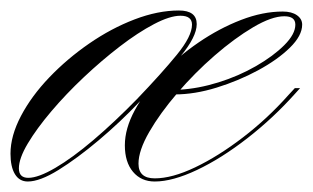

<svg xmlns="http://www.w3.org/2000/svg" viewBox="-76 -337 596 366"><path d="M-23 9Q-39 9 -47.5 -5Q-56 -19 -56 -44Q-56 -78 -36 -116Q-16 -154 18 -189.5Q52 -225 94 -254Q136 -283 180.5 -300Q225 -317 265 -317Q299 -317 299 -291Q299 -267 268 -229.5Q237 -192 190 -143Q153 -104 112 -69.5Q71 -35 35.5 -13Q0 9 -23 9ZM-22 2Q-3 2 29.5 -17Q62 -36 102 -70Q142 -104 185 -148Q232 -197 261 -232.5Q290 -268 290 -290Q290 -307 268 -307Q248 -307 217.5 -291Q187 -275 152.5 -248.5Q118 -222 84 -190Q50 -158 22 -125Q-6 -92 -23 -63.5Q-40 -35 -40 -16Q-40 2 -22 2ZM219 3Q252 3 296 -18Q340 -39 387 -75Q434 -111 474 -156L486 -169H496L487 -159Q445 -112 395.5 -73.5Q346 -35 299.5 -13Q253 9 219 9Q193 9 177.5 -9.5Q162 -28 162 -60Q162 -92 181 -127Q200 -162 231.5 -195.5Q263 -229 302.5 -256Q342 -283 383.5 -299Q425 -315 463 -315Q480 -315 490 -308Q500 -301 500 -290Q500 -269 476.5 -246Q453 -223 416 -203Q379 -183 337 -170Q295 -157 257 -157L266 -166Q302 -168 340.5 -180Q379 -192 412 -211Q445 -230 466 -251Q487 -272 487 -290Q487 -306 466 -306Q442 -306 406.5 -285Q371 -264 333 -231Q295 -198 262 -159.5Q229 -121 208.5 -85.5Q188 -50 188 -25Q188 3 219 3Z"/></svg>

Font: Ballet
Style: Regular
Weight: 400
Designer: Maximiliano R. Sproviero
Foundry: Omnibus-Type
Version: Version 1.100